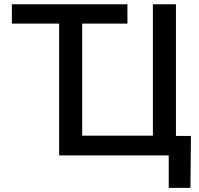

<svg xmlns="http://www.w3.org/2000/svg" viewBox="-20 -748 959 924"><path d="M37.1 -634.3V-727.5H593.3V-634.3ZM826.7 0H264.6V-727.5H375.5V-95.2H715.8V-727.5H826.7ZM792 156.2V0H753.4V-93.8H898.9L896.5 156.2Z"/></svg>

Font: Inter 20pt Medium
Style: Regular
Weight: 500
Version: Version 4.001;git-66647c0bb